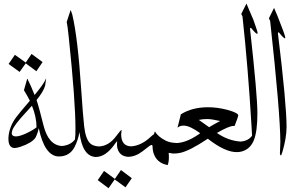

<svg xmlns="http://www.w3.org/2000/svg" viewBox="-20 -877 1644 1057"><path d="M144.5 -322.3Q129.9 -351.1 111.8 -380.4L129.9 -443.8L130.9 -441.9L131.8 -442.9Q133.8 -435.5 141.4 -421.4Q148.9 -407.2 170.4 -354Q221.7 -415.5 231.9 -441.9Q232.9 -444.3 233.4 -444.8L233.9 -443.8Q233.4 -441.9 228.5 -405.8Q219.7 -373.5 181.2 -326.2Q194.3 -288.6 219.7 -186Q247.1 -77.1 321.3 -73.2Q331.1 -72.8 331.5 -52.2Q332 -34.2 320.3 -24.9Q307.6 -15.6 302.7 -15.6Q225.6 -18.1 193.4 -171.4Q186.5 -140.1 174.8 -118.2Q154.3 -89.8 93.8 -69.3Q70.8 -62 60.1 -62Q26.9 -63.5 26.4 -111.3V-119.1Q29.8 -177.7 67.9 -230Q84 -252.4 144.5 -322.3ZM44.4 -142.1Q46.4 -126 67.9 -126Q89.8 -126.5 125.5 -143.3Q161.1 -160.2 181.2 -176.3Q180.7 -234.9 155.8 -294.9Q143.6 -281.2 119.6 -254.9Q59.1 -189.9 48.3 -161.1Q44.9 -150.4 44.4 -142.1ZM121.6 -528.3 87.9 -481 27.3 -524.9 62 -575.2 121.6 -532.7 153.8 -580.1 214.4 -535.2 180.2 -484.9Z M505.9 -12.7Q432.6 -17.6 417.5 -149.9Q409.7 -105.5 391.1 -68.8Q363.8 -15.1 302.7 -15.6Q298.3 -15.6 297.9 -36.1Q297.4 -57.1 313 -68.8Q317.9 -72.8 321.3 -73.2Q368.7 -77.6 392.6 -109.4Q395.5 -127.4 395.5 -165.5Q395.5 -320.8 358.4 -673.3Q351.1 -742.7 347.2 -755.9Q352.1 -770.5 359.4 -793.5Q366.7 -816.4 369.1 -822.3Q369.1 -821.3 377.9 -796.9Q408.2 -669.9 427.2 -382.3Q437 -236.8 443.4 -181.2Q451.2 -112.3 476.1 -87.9Q491.7 -72.8 523.9 -70.8Q533.2 -70.3 533.7 -58.1Q534.2 -36.6 522 -24.9Q509.8 -12.2 505.9 -12.7Z M649.4 -159.7Q647.5 -142.6 647 -136.7Q647.9 -71.8 703.1 -71.3Q712.4 -69.8 712.4 -49.8Q712.4 -30.3 696.3 -17.6Q689.9 -13.2 684.6 -13.7Q638.2 -17.1 626.5 -60.5Q624 -69.8 624 -82.8Q624 -95.7 625 -100.6Q622.6 -98.6 613.8 -86.4Q563 -12.7 506.8 -12.7H505.9Q497.6 -14.6 497.6 -33.7Q497.6 -52.2 514.6 -66.4Q520 -70.3 524.4 -70.8Q578.6 -72.3 620.1 -128.4Q642.6 -158.2 648.4 -161.6ZM612.3 107.9 646 59.1 705.6 104 670.9 154.3 611.3 110.8 577.6 159.2 518.1 114.7 552.7 64Z M908.7 -35.6Q912.6 7.8 903.3 31.7Q840.8 21 823.7 -39.1Q820.3 -51.3 819.3 -75.2Q816.4 -85 797.4 -69.3Q784.2 -58.6 763.2 -43Q724.1 -13.7 684.6 -13.7Q674.8 -13.7 674.3 -37.6Q673.8 -60.1 692.9 -68.8Q698.2 -71.3 702.6 -71.3Q758.8 -75.2 811.5 -125.5Q821.3 -134.8 827.1 -137.7Q832 -151.9 833 -153.8Q848.1 -125.5 891.6 -103Q914.6 -91.3 950.7 -89.8Q960 -89.4 960.4 -77.6Q960.4 -54.7 943.8 -38.1Q938 -32.2 932.6 -31.7Q931.6 -31.7 908.7 -35.6Z M1291.5 -240.2Q1289.6 -230 1271.5 -183.6H1265.6Q1240.2 -183.6 1174.3 -145Q1236.3 -102.1 1304.2 -97.7Q1311 -97.2 1312 -79.1Q1312 -48.3 1286.1 -39.6Q1220.7 -37.6 1124 -113.3Q1024.4 -46.9 972.7 -35.6Q953.6 -31.2 932.6 -31.7Q926.3 -34.7 925.3 -53.7Q925.3 -71.3 936.3 -80.3Q947.3 -89.4 950.7 -89.4Q1005.9 -91.3 1071.8 -136.2Q1079.1 -141.1 1082 -143.6Q1024.9 -185.5 991.2 -185.5Q981 -185.5 971.2 -182.6Q961.9 -177.2 957.5 -174.8L975.6 -247.6Q1037.6 -286.6 1125.5 -286.6Q1177.7 -286.6 1232.4 -272Q1294.4 -254.9 1291.5 -240.2ZM1074.7 -216.8Q1124 -182.6 1131.3 -176.8Q1162.1 -195.3 1191.9 -210.9Q1143.6 -221.7 1120.6 -221.7Q1094.7 -221.7 1074.7 -216.8Z M1362.8 -722.7 1357.9 -723.6 1356.4 -718.8Q1397.5 -349.1 1397 -252.4Q1397 -156.2 1378.4 -107.4Q1359.9 -59.1 1315.4 -44.4Q1300.3 -39.6 1286.1 -39.6Q1281.2 -41 1281.2 -56.6Q1281.2 -70.8 1291 -83.5Q1301.8 -97.2 1304.2 -97.7Q1346.2 -100.6 1367.7 -129.9Q1367.7 -130.4 1364.3 -189Q1345.7 -503.9 1314.9 -786.6L1308.1 -800.3L1336.9 -857.4Q1340.8 -847.2 1353.3 -818.4Q1365.7 -789.6 1375.5 -766.6Q1397.9 -703.6 1397.9 -696.3Q1397.9 -690.9 1396.5 -690.4Q1387.7 -691.4 1362.8 -722.7Z M1521 -33.2 1523.4 -93.8Q1522.9 -254.4 1467.3 -761.2L1460.4 -776.4L1488.8 -833.5Q1494.6 -820.3 1507.8 -788.6Q1550.3 -683.1 1550.8 -668.5Q1549.3 -666 1549.3 -665.5Q1540.5 -667 1516.1 -697.8L1511.7 -698.7L1509.8 -695.8Q1557.6 -304.2 1557.6 -177.2Q1557.1 -116.7 1534.7 -40.5Q1529.3 -24.4 1527.8 -21.5H1525.9Q1521 -23.9 1521 -33.2Z"/></svg>

Font: AMoshref-Thulth
Style: Regular
Weight: 400
Designer: Ali Moshref
Foundry: Ali Moshref
Version: Version 0.1